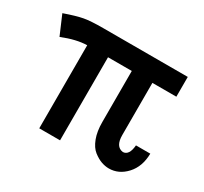

<svg xmlns="http://www.w3.org/2000/svg" viewBox="-106 -620 825 776"><g transform="rotate(30 306.0 -232.0)"><path d="M0 -441.9Q54.2 -460.9 85.2 -466.6Q116.2 -472.2 172.9 -472.2H567.9V-379.9H456.1V-136.2Q456.1 -83 492.2 -78.1Q521 -79.1 524.9 -127.9H591.8Q590.8 -66.9 556.4 -29.5Q522 7.8 476.1 7.8Q459 7.8 440.9 1.5Q422.9 -4.9 403.3 -20Q383.8 -35.2 371.8 -66.7Q359.9 -98.1 359.9 -142.1V-379.9H249V7.8H151.9V-379.9Q102.1 -378.9 38.1 -353Z"/></g></svg>

Font: CMU Bright
Style: SemiBold
Weight: 600
Version: Version 0.7.0